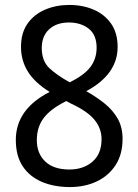

<svg xmlns="http://www.w3.org/2000/svg" viewBox="-20 -745 560 777"><path d="M263 12Q199 12 149.5 -9Q100 -30 72 -72Q44 -114 44 -179Q44 -303 181 -373Q121 -410 93 -455Q65 -500 65 -555Q65 -612 91.5 -649.5Q118 -687 162.5 -706Q207 -725 260 -725Q315 -725 359 -706Q403 -687 429.5 -649.5Q456 -612 456 -555Q456 -444 329 -376Q370 -353 403.5 -326Q437 -299 456.5 -264.5Q476 -230 476 -183Q476 -120 447.5 -76.5Q419 -33 371 -10.5Q323 12 263 12ZM262 -412Q320 -440 345.5 -473.5Q371 -507 371 -552Q371 -604 339 -629Q307 -654 259 -654Q209 -654 179 -626.5Q149 -599 149 -551Q149 -498 180 -469Q211 -440 262 -412ZM261 -59Q317 -59 354 -90.5Q391 -122 391 -182Q391 -225 362.5 -260Q334 -295 267 -326L248 -336Q184 -304 156.5 -267Q129 -230 129 -178Q129 -124 163 -91.5Q197 -59 261 -59Z"/></svg>

Font: Noto Sans Tamil SemiCondensed
Style: Regular
Weight: 400
Width: 4
Designer: Jelle Bosma - Monotype Design Team
Foundry: Monotype Imaging Inc.
Version: Version 2.004; ttfautohint (v1.8.4.7-5d5b)